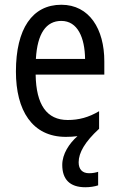

<svg xmlns="http://www.w3.org/2000/svg" viewBox="-20 -566 502 808"><path d="M311 117C311 77 337 31 397 -24V-98C353 -72 312 -61 265 -61C177 -61 132 -125 130 -252H419V-308C419 -444 356 -546 238 -546C116 -546 47 -445 47 -265C47 -102 115 10 257 10C274 10 291 9 306 7C271 38 242 82 242 128C242 188 273 222 339 222C359 222 378 219 393 214V157C384 160 371 163 355 163C327 163 311 147 311 117ZM238 -478C307 -478 337 -407 338 -318H131C137 -425 174 -478 238 -478Z"/></svg>

Font: Noto Sans Arabic UI Cn
Style: Regular
Weight: 400
Width: 3
Designer: Monotype Design Team, Nadine Chahine and Nizar Qandah
Foundry: Monotype Imaging Inc.
Version: Version 2.010